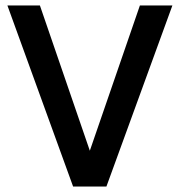

<svg xmlns="http://www.w3.org/2000/svg" viewBox="-20 -680 680 700"><path d="M368 0H246.5L7 -660H125.5L307.5 -130.5L490 -660H608.5Z"/></svg>

Font: League Spartan Medium
Style: Regular
Weight: 500
Foundry: The League of Moveable Type
Version: Version 2.002